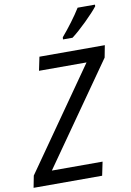

<svg xmlns="http://www.w3.org/2000/svg" viewBox="-122 -1008 732 1070"><g transform="rotate(-10 243.5 -473.0)"><path d="M285 -798 284 -786H338C384 -820 465 -900 493 -937V-946H395C368 -902 323 -842 285 -798ZM-21 0H367L383 -77H96L495 -646L508 -714H138L122 -637H391L-8 -67Z"/></g></svg>

Font: Noto Sans SemiCondensed
Style: Italic
Weight: 400
Width: 4
Italic angle: -12°
Designer: Monotype Design Team
Foundry: Monotype Imaging Inc.
Version: Version 2.013